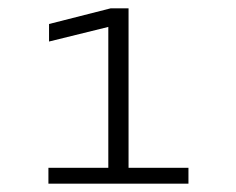

<svg xmlns="http://www.w3.org/2000/svg" viewBox="-20 -720 565 460"><path d="M96 -280V-318H239.5V-655.5L97.5 -620.5V-662.5L245 -700H288V-318H431.5V-280Z"/></svg>

Font: Trispace SemiExpanded ExtraLight
Style: Regular
Weight: 200
Width: 6
Designer: Tyler Finck
Foundry: Etcetera Type Company
Version: Version 1.210; ttfautohint (v1.8.3)